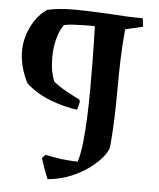

<svg xmlns="http://www.w3.org/2000/svg" viewBox="-54 -705 721 870"><g transform="rotate(5 306.0 -270.0)"><path d="M195 118Q185 95 177 72Q169 49 161 25L176 9Q189 12 210 15.5Q231 19 250 22Q270 24 289 25.5Q308 27 324 27Q335 -8 341 -62Q347 -116 349.5 -180.5Q352 -245 352 -310Q352 -367 351.5 -421Q351 -475 350 -519Q349 -563 348 -591Q331 -592 304 -591.5Q277 -591 250.5 -589.5Q224 -588 208 -584Q188 -557 178 -516Q168 -475 168 -437Q168 -398 173 -372Q178 -346 187 -325Q211 -305 247 -285Q283 -265 307 -254L310 -244L301 -207Q240 -215 176.5 -239.5Q113 -264 66 -307Q29 -380 29 -453Q29 -485 39.5 -521Q50 -557 71.5 -590Q93 -623 126 -646Q150 -652 182.5 -655Q215 -658 245 -658Q278 -658 318 -656.5Q358 -655 399 -653Q440 -650 481.5 -648Q523 -646 561 -646L566 -608L486 -589Q479 -514 477 -449.5Q475 -385 475 -322Q475 -259 473 -192Q471 -125 465 -58Q464 -38 443 -10.5Q422 17 386 44.5Q350 72 301 92.5Q252 113 195 118Z"/></g></svg>

Font: Labrada SemiBold
Style: Regular
Weight: 600
Designer: Mercedes Jáuregui
Foundry: Omnibus-Type Team
Version: Version 1.000; ttfautohint (v1.8.4.7-5d5b)